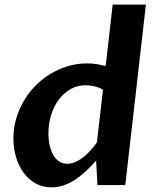

<svg xmlns="http://www.w3.org/2000/svg" viewBox="-20 -802 668 832"><path d="M396.5 -106Q374 -80.6 351.1 -59.3Q328.1 -38.1 304.4 -22.7Q280.8 -7.3 255.6 1.2Q230.5 9.8 203.1 9.8Q164.1 9.8 133.5 -7.6Q103 -24.9 81.8 -54.2Q60.5 -83.5 49.3 -121.8Q38.1 -160.2 38.1 -202.1Q38.1 -246.1 50 -287.4Q62 -328.6 83.3 -364.7Q104.5 -400.9 134 -430.9Q163.6 -460.9 199 -482.2Q234.4 -503.4 274.4 -515.4Q314.5 -527.3 356.9 -527.3Q381.8 -527.3 401.9 -523.7Q421.9 -520 438 -516.1L468.3 -782.2H612.3L522.9 0H402.3ZM426.3 -413.6Q407.2 -424.3 386.7 -428.5Q366.2 -432.6 350.6 -432.6Q315.9 -432.6 286.6 -416.3Q257.3 -399.9 235.8 -371.8Q214.4 -343.8 202.1 -305.7Q189.9 -267.6 189.9 -224.1Q189.9 -194.8 195.6 -170.4Q201.2 -146 211.7 -128.7Q222.2 -111.3 237.3 -101.8Q252.4 -92.3 271.5 -92.3Q287.6 -92.3 304.4 -99.1Q321.3 -106 337.9 -118.4Q354.5 -130.9 370.1 -147.7Q385.7 -164.6 399.9 -184.6Z"/></svg>

Font: Proza Libre
Style: SemiBold Italic
Weight: 600
Designer: Jasper de Waard
Foundry: Jasper de Waard
Version: Version 1.000; ttfautohint (v1.4.1.8-43bc)